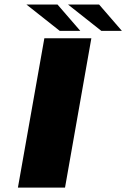

<svg xmlns="http://www.w3.org/2000/svg" viewBox="-20 -848 571 868"><path d="M61 0 180.5 -675H393L274 0ZM438 -708.5 287.5 -827.5H428L531 -708.5ZM250 -708.5 99.5 -827.5H240L343 -708.5Z"/></svg>

Font: Anybody UltraExpanded Regular
Style: Bold Italic
Weight: 700
Width: 9
Italic angle: -10°
Designer: Tyler Finck
Foundry: Etcetera Type Company
Version: Version 1.010; ttfautohint (v1.8.3) -l 8 -r 50 -G 200 -x 14 